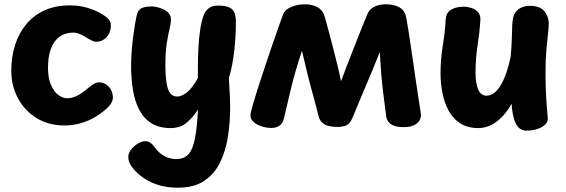

<svg xmlns="http://www.w3.org/2000/svg" viewBox="-20 -579 2619 889"><path d="M446.9 -516.9Q467.9 -505 480.6 -492.4Q493.3 -479.8 493.3 -460Q493.3 -429.6 473.8 -407.6Q454.3 -385.7 424.4 -385.7Q415 -385.7 402.5 -392.2Q390 -398.8 376.6 -407.4Q362 -416.1 347.7 -422.1Q333.4 -428 318.4 -428Q295.8 -428 275.2 -419.8Q254.6 -411.6 238.1 -392.6Q221.7 -373.6 212 -342.2Q202.3 -310.9 202.3 -263.9Q202.3 -219.1 215.2 -187.9Q228 -156.8 248.7 -140.4Q269.3 -124 292.9 -124Q311.6 -124 332.8 -133.7Q354 -143.4 378.6 -163.4Q393.3 -176.2 408.9 -187.1Q424.6 -197.9 437.6 -197.9Q464.9 -197.9 483.8 -177.6Q502.7 -157.2 502.7 -126.8Q502.7 -106.8 484.3 -87.2Q466 -67.6 443 -51.9Q409 -26.9 366.5 -12.4Q324 2 279.4 2Q204.8 2 149.2 -32.4Q93.7 -66.8 63 -124.4Q32.3 -182 32.3 -251.1Q32.3 -316.7 50.2 -371.8Q68 -426.9 102.7 -468.1Q137.3 -509.3 187.8 -531.7Q238.2 -554 302.4 -554Q350.8 -554 387.8 -541.9Q424.9 -529.9 446.9 -516.9Z M611.7 -502.6Q617.8 -531.2 633.3 -540.2Q648.8 -549.1 685.2 -549.1Q694.2 -549.1 708.4 -545.7Q722.7 -542.3 737.3 -535.6Q752 -528.8 761.7 -517.2Q771.4 -505.6 771.4 -489.1Q771.4 -470.2 765.1 -444.8Q758.7 -419.3 752.3 -380.2Q745.9 -341 745.9 -280Q745.9 -228 751.1 -195.3Q756.3 -162.6 768.1 -147.3Q779.8 -132.1 799.7 -132.1Q817 -132.1 834.8 -143.7Q852.7 -155.3 868.7 -175.3Q884.8 -195.3 896.2 -218V-263Q896.2 -310 898.6 -356.1Q901 -402.1 906.9 -441.7Q912.8 -481.2 922.8 -507.2Q930.8 -529.2 946.9 -541.2Q963 -553.2 988.8 -553.2Q1026 -553.2 1043.7 -543.7Q1061.3 -534.2 1066.8 -517.2Q1072.2 -500.2 1072.2 -477.2Q1072.2 -416.2 1065.1 -347.6Q1057.9 -279 1039.9 -217Q1040.9 -196 1042.1 -174Q1043.2 -152 1044.5 -130Q1045.8 -108 1045.8 -86Q1045.8 -15 1035.6 52Q1025.4 119 999.1 173Q972.7 227 925.3 258.5Q878 290 803.7 290Q724.4 290 666.6 258.1Q608.8 226.1 583.1 181.8Q577 170.9 575.5 162.3Q574 153.7 574 148.7Q574 129.4 587.5 112.7Q601 95.9 619.3 85.3Q637.6 74.8 652.2 74.8Q666.2 74.8 676.2 81.8Q686.2 88.8 696.2 102.8Q717.3 131.6 742.7 144.6Q768.1 157.6 796.1 157.6Q832.3 157.6 852.4 135.5Q872.6 113.4 882.5 62.9Q892.4 12.3 896.7 -71.4Q872.7 -34.4 843.3 -10.2Q813.9 14 769.9 14Q716.8 14 681.5 -8Q646.2 -30 625.2 -69.8Q604.2 -109.6 595.6 -162.1Q587 -214.7 587 -275Q587 -314 590.9 -356.4Q594.8 -398.9 600.5 -437.2Q606.2 -475.6 611.7 -502.6Z M1236.8 13.4Q1213.9 13.4 1191.4 6.1Q1168.9 -1.2 1154.3 -14Q1139.7 -26.8 1139.7 -44.2Q1139.7 -52.8 1143.2 -65.7Q1146.7 -78.7 1152 -98.7Q1160.1 -126.9 1174.1 -170.6Q1188.1 -214.2 1204.8 -264.3Q1221.4 -314.4 1238.2 -363.3Q1255 -412.1 1268.8 -451.6Q1282.7 -491 1291 -512.6Q1299.6 -534.7 1328.6 -546.9Q1357.6 -559.1 1391.3 -559.1Q1428.1 -559.1 1452.4 -544.3Q1476.7 -529.6 1485.6 -494.9Q1492.7 -469 1502.1 -433.9Q1511.6 -398.9 1521.7 -359.4Q1531.9 -320 1541.8 -279.9Q1551.8 -239.8 1558.9 -202.8Q1572.2 -238.1 1586.9 -276.4Q1601.6 -314.8 1616.2 -351.9Q1630.9 -389.1 1643.7 -421.4Q1656.4 -453.7 1666.3 -477.9Q1676.1 -502.1 1681 -513.4Q1689.6 -535.1 1711.8 -547.1Q1734 -559.1 1767.6 -559.1Q1804.3 -559.1 1829.8 -544.8Q1855.2 -530.6 1861.6 -494.4Q1872.3 -434.2 1882.3 -364.6Q1892.3 -294.9 1902.6 -224.8Q1912.8 -154.8 1922.6 -91.2Q1926.1 -69.8 1927.6 -60.3Q1929.1 -50.8 1929.1 -44.6Q1929.1 -33.4 1922 -20.9Q1914.9 -8.4 1897.6 0.6Q1880.3 9.6 1847.8 9.6Q1809.4 9.6 1790.4 -3.8Q1771.3 -17.2 1768.6 -38.1Q1761.3 -93 1755.6 -138.6Q1749.8 -184.1 1745.7 -231.5Q1741.6 -278.9 1738.7 -337.9Q1719.1 -289.1 1699.2 -241.5Q1679.2 -193.9 1658.3 -144.4Q1637.3 -94.9 1614 -38.1Q1601.2 -5.4 1583.2 1.6Q1565.2 8.7 1544.2 8.7Q1501.2 8.7 1481.4 -3.8Q1461.7 -16.3 1455.9 -37.4Q1442.7 -92.1 1429.5 -138.8Q1416.3 -185.4 1404.1 -234.5Q1391.9 -283.6 1378.3 -343.7Q1362.4 -296.9 1350.6 -256.2Q1338.8 -215.4 1329.7 -178.7Q1320.7 -141.9 1312.4 -106Q1304.2 -70.1 1294.8 -31.4Q1290 -8.8 1274.7 2.3Q1259.3 13.4 1236.8 13.4Z M2043.2 -484Q2044.8 -521 2069 -534.5Q2093.2 -548 2125.8 -548Q2143.8 -548 2162.4 -542.3Q2181.1 -536.7 2193.6 -522.5Q2206 -508.3 2204.2 -484Q2201 -432.1 2191.4 -370.1Q2181.8 -308 2181.8 -243Q2181.8 -192.7 2194.2 -164.3Q2206.6 -136 2232.7 -136Q2269.4 -136 2298.6 -184.8Q2327.7 -233.6 2344.8 -318Q2348.8 -365.6 2349.8 -399.7Q2350.8 -433.9 2351.6 -457.9Q2352.4 -481.9 2356.1 -497.6Q2362.7 -526.2 2384.6 -539.1Q2406.4 -552 2431.8 -552Q2481.1 -552 2500.9 -526.6Q2520.8 -501.1 2520.8 -471Q2520.8 -451.9 2517.2 -421.5Q2513.6 -391.1 2509.7 -346.5Q2505.8 -301.9 2505.8 -238Q2505.8 -184 2508.8 -132.1Q2511.8 -80.1 2516 -38Q2518.8 -16.7 2504.3 -2.4Q2489.8 11.9 2466.4 18.9Q2443 26 2417.1 26Q2402.3 26 2387.6 16.7Q2372.9 7.3 2362.8 -19Q2358.6 -31.7 2354.6 -50.8Q2350.6 -69.9 2348.6 -99.1Q2331 -66.1 2307.3 -40.8Q2283.7 -15.4 2255.4 -0.7Q2227.1 14 2194.9 14Q2144 14 2110.2 -8.4Q2076.3 -30.8 2056.6 -67.9Q2036.8 -105.1 2028.3 -149.8Q2019.8 -194.4 2019.8 -239Q2019.8 -304 2030.3 -368.6Q2040.8 -433.1 2043.2 -484Z"/></svg>

Font: Playpen Sans
Style: Regular
Weight: 400
Designer: Laura Meseguer, Veronika Burian, José Scaglione, Kostas Bartsokas, Vera Evstafieva, Tom Grace, Yorlmar Campos
Foundry: TypeTogether
Version: Version 2.000